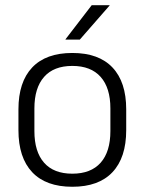

<svg xmlns="http://www.w3.org/2000/svg" viewBox="-20 -702 553 734"><path d="M256.5 12Q155.5 12 103 -43.8Q50.5 -99.5 50.5 -204.5V-284Q50.5 -388.5 103 -444Q155.5 -499.5 256.5 -499.5Q357.5 -499.5 410 -444Q462.5 -388.5 462.5 -284V-204.5Q462.5 -99.5 410 -43.8Q357.5 12 256.5 12ZM256.5 -38Q327.5 -38 364.8 -80Q402 -122 402 -201V-287.5Q402 -366 364.8 -408Q327.5 -450 256.5 -450Q185.5 -450 148.5 -408Q111.5 -366 111.5 -287.5V-201Q111.5 -122 148.5 -80Q185.5 -38 256.5 -38ZM330.5 -682H399V-681L285 -550.5H230.5V-552Z"/></svg>

Font: Anek Tamil Medium Light
Style: Regular
Weight: 300
Version: Version 1.003